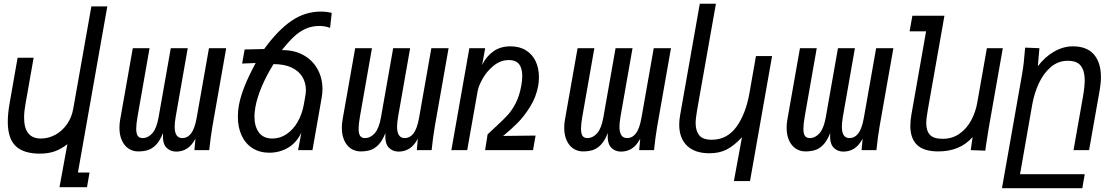

<svg xmlns="http://www.w3.org/2000/svg" viewBox="-20 -810 6040 1036"><path d="M195 19Q107 19 64.5 -22Q22 -63 22 -153Q22 -198 32.5 -256.5L75 -498.5H161.5L117.5 -249Q110 -208 110 -175Q110 -62.5 201 -62.5Q240.5 -62.5 277.5 -82.2Q314.5 -102 340.5 -138.5Q366.5 -175 375 -222L473 -775.5H559L400.5 121H463L449.5 200H301L343.5 -32Q309 -5 274 7Q239 19 195 19Z M1109 0H1029L1034.5 -61.5Q1015 -25 989.2 -8.5Q963.5 8 930.5 8Q898 8 877 -14.5Q856 -37 859.5 -92Q843.5 -51 822.5 -29.2Q801.5 -7.5 778.2 -0.2Q755 7 726 7Q697 7 674 -8Q651 -23 637.8 -52Q624.5 -81 624.5 -120.5Q624.5 -143.5 628.5 -165L696.5 -550H787L722 -180Q715 -139 715 -115.5Q715 -89 723.2 -77Q731.5 -65 749 -65Q779 -65 802 -91Q825 -117 835.5 -176L901.5 -550H993L928 -180Q922.5 -147 922.5 -126.5Q922.5 -65 963.5 -65Q992 -65 1011.5 -90.5Q1031 -116 1041.5 -176L1107.5 -550H1200.5L1126 -127Q1116.5 -71.5 1109 0Z M1263.5 -180.5Q1263.5 -212.5 1269 -242Q1277 -286 1298 -340.2Q1319 -394.5 1359.5 -470L1286.5 -467L1300 -543L1405.5 -545.5Q1478.5 -646.5 1552 -697Q1625.5 -747.5 1711 -747.5Q1742 -747.5 1770 -740.5L1761 -659.5Q1734 -670 1704 -670Q1663.5 -670 1629.8 -655Q1596 -640 1566 -612Q1536 -584 1501 -539.5Q1567 -540.5 1616.8 -513Q1666.5 -485.5 1693.2 -437.2Q1720 -389 1720 -329Q1720 -305.5 1715.5 -281.5L1666 0H1588.5L1606 -94.5Q1581 -40.5 1534.8 -13.2Q1488.5 14 1433.5 14Q1381.5 14 1343 -10.2Q1304.5 -34.5 1284 -78.5Q1263.5 -122.5 1263.5 -180.5ZM1619 -244 1627.5 -292Q1630.5 -308 1630.5 -324Q1630.5 -363 1612 -394.5Q1593.5 -426 1554.5 -445Q1515.5 -464 1456 -464Q1417.5 -402.5 1392.2 -342.5Q1367 -282.5 1358 -232Q1353 -203 1353 -181.5Q1353 -127.5 1377.2 -95Q1401.5 -62.5 1449.5 -62.5Q1491.5 -62.5 1527 -86.8Q1562.5 -111 1586.2 -152.5Q1610 -194 1619 -244Z M2309 0H2229L2234.5 -61.5Q2215 -25 2189.2 -8.5Q2163.5 8 2130.5 8Q2098 8 2077 -14.5Q2056 -37 2059.5 -92Q2043.5 -51 2022.5 -29.2Q2001.5 -7.5 1978.2 -0.2Q1955 7 1926 7Q1897 7 1874 -8Q1851 -23 1837.8 -52Q1824.5 -81 1824.5 -120.5Q1824.5 -143.5 1828.5 -165L1896.5 -550H1987L1922 -180Q1915 -139 1915 -115.5Q1915 -89 1923.2 -77Q1931.5 -65 1949 -65Q1979 -65 2002 -91Q2025 -117 2035.5 -176L2101.5 -550H2193L2128 -180Q2122.5 -147 2122.5 -126.5Q2122.5 -65 2163.5 -65Q2192 -65 2211.5 -90.5Q2231 -116 2241.5 -176L2307.5 -550H2400.5L2326 -127Q2316.5 -71.5 2309 0Z M2512.5 -550H2598L2581.5 -459.5Q2603 -504.5 2641.2 -532.2Q2679.5 -560 2734.5 -560Q2783.5 -560 2818.2 -538.2Q2853 -516.5 2870.5 -479Q2888 -441.5 2888 -394Q2888 -368.5 2884 -347Q2873 -286 2840 -233.5Q2807 -181 2773 -147Q2739 -113 2702.5 -83L2694.5 -76.5L2870 -78.5L2856 0H2597.5L2611 -85Q2626.5 -100.5 2657.5 -128.5Q2696.5 -164 2720.2 -190.2Q2744 -216.5 2763.5 -255Q2783 -293.5 2792.5 -346.5Q2798 -375 2798 -400Q2798 -486 2726.5 -486Q2681.5 -486 2644.8 -456.5Q2608 -427 2585.2 -387.2Q2562.5 -347.5 2557.5 -319.5L2501 0H2415.5Z M3509 0H3429L3434.5 -61.5Q3415 -25 3389.2 -8.5Q3363.5 8 3330.5 8Q3298 8 3277 -14.5Q3256 -37 3259.5 -92Q3243.5 -51 3222.5 -29.2Q3201.5 -7.5 3178.2 -0.2Q3155 7 3126 7Q3097 7 3074 -8Q3051 -23 3037.8 -52Q3024.5 -81 3024.5 -120.5Q3024.5 -143.5 3028.5 -165L3096.5 -550H3187L3122 -180Q3115 -139 3115 -115.5Q3115 -89 3123.2 -77Q3131.5 -65 3149 -65Q3179 -65 3202 -91Q3225 -117 3235.5 -176L3301.5 -550H3393L3328 -180Q3322.5 -147 3322.5 -126.5Q3322.5 -65 3363.5 -65Q3392 -65 3411.5 -90.5Q3431 -116 3441.5 -176L3507.5 -550H3600.5L3526 -127Q3516.5 -71.5 3509 0Z M3808 17Q3729 17 3687 -23.8Q3645 -64.5 3645 -137Q3645 -161 3649.5 -187L3756 -790H3843L3742 -219Q3733.5 -171 3733.5 -145.5Q3733.5 -104.5 3752.8 -80.2Q3772 -56 3820.5 -56Q3903 -56 3953.5 -125.5Q4004 -195 4024 -308L4059 -507.5H4146L4027 167H3940L3983.5 -69.5Q3940.5 -23.5 3901 -3.2Q3861.5 17 3808 17Z M4709 0H4629L4634.5 -61.5Q4615 -25 4589.2 -8.5Q4563.5 8 4530.5 8Q4498 8 4477 -14.5Q4456 -37 4459.5 -92Q4443.5 -51 4422.5 -29.2Q4401.5 -7.5 4378.2 -0.2Q4355 7 4326 7Q4297 7 4274 -8Q4251 -23 4237.8 -52Q4224.5 -81 4224.5 -120.5Q4224.5 -143.5 4228.5 -165L4296.5 -550H4387L4322 -180Q4315 -139 4315 -115.5Q4315 -89 4323.2 -77Q4331.5 -65 4349 -65Q4379 -65 4402 -91Q4425 -117 4435.5 -176L4501.5 -550H4593L4528 -180Q4522.5 -147 4522.5 -126.5Q4522.5 -65 4563.5 -65Q4592 -65 4611.5 -90.5Q4631 -116 4641.5 -176L4707.5 -550H4800.5L4726 -127Q4716.5 -71.5 4709 0Z M4892 -130.5Q4892 -159.5 4898 -193L4977 -641H4888L4903 -725H5076L4987 -221Q4978 -171.5 4978 -145Q4978 -104 4997.8 -82.5Q5017.5 -61 5066.5 -61Q5119 -61 5158 -89Q5197 -117 5220.5 -161Q5244 -205 5253 -255L5305 -550H5391L5314.5 -116Q5308 -80 5301.5 -33.5L5296.5 3L5218 0L5228 -70.5Q5160.5 7 5043 7Q4964.5 7 4928.2 -28.2Q4892 -63.5 4892 -130.5Z M5511.5 -553 5588.5 -550 5580 -452.5Q5618.5 -503.5 5668 -531.8Q5717.5 -560 5769 -560Q5844.5 -560 5882.5 -516.2Q5920.5 -472.5 5920.5 -394Q5920.5 -361.5 5913.5 -322L5856.5 0H5772.5L5823.5 -288Q5833 -342.5 5833 -377Q5833 -427 5812.2 -454.5Q5791.5 -482 5741.5 -482Q5689 -482 5649.2 -447.5Q5609.5 -413 5585 -359.5Q5560.5 -306 5550 -247L5484 130H5833L5820 205.5H5386.5L5495 -410Q5501 -445 5504.2 -474Q5507.5 -503 5511.5 -553Z"/></svg>

Font: JuliaMono Italic
Style: Regular
Weight: 400
Italic angle: -9°
Monospace: yes
Designer: cormullion
Foundry: corm
Version: Version 0.049; ttfautohint (v1.8.4)